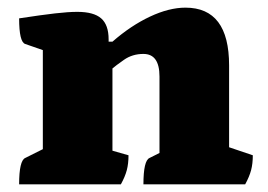

<svg xmlns="http://www.w3.org/2000/svg" viewBox="-20 -482 701 502"><path d="M30 0Q30 -62 46 -69L92 -92V-351L46 -367Q30 -372 30 -434Q89 -443 124 -447Q159 -451 182 -451Q225 -451 244.5 -434Q264 -417 264 -379V-373H274Q322 -415 372 -438.5Q422 -462 465 -462Q579 -462 579 -311V-97L641 -76Q641 -54 636.5 -37Q632 -20 621 0H355Q355 -62 371 -69L397 -82V-282Q397 -341 355 -341Q326 -341 304 -325.5Q282 -310 274 -303V-88L316 -76Q316 -54 311.5 -37Q307 -20 296 0Z"/></svg>

Font: Petrona Black
Style: Regular
Weight: 900
Designer: Ringo R. Seeber
Foundry: Ringo R. Seeber
Version: Version 2.001; ttfautohint (v1.8.3)